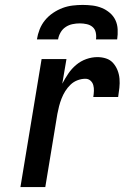

<svg xmlns="http://www.w3.org/2000/svg" viewBox="-20 -760 540 780"><path d="M63 0 149 -520H250L233 -420Q244 -441 257.5 -461Q271 -481 289.5 -496.5Q308 -512 330.5 -520Q353 -528 376 -528Q394 -528 411 -522.5Q428 -517 439.5 -504Q451 -491 457.5 -474.5Q464 -458 465.5 -440Q467 -422 465 -403.5Q463 -385 460 -366H359Q361 -378 361.5 -390.5Q362 -403 359 -414Q356 -425 347.5 -432.5Q339 -440 327 -440Q311 -440 295 -434Q279 -428 266.5 -416Q254 -404 245 -389.5Q236 -375 230 -359.5Q224 -344 220 -328.5Q216 -313 213 -297L164 0ZM130 -600Q133 -620 141 -640.5Q149 -661 163 -678Q177 -695 195.5 -707.5Q214 -720 234 -727.5Q254 -735 275 -737.5Q296 -740 316 -740Q336 -740 356 -737.5Q376 -735 394 -727.5Q412 -720 426.5 -707.5Q441 -695 449 -678Q457 -661 458 -640.5Q459 -620 456 -600H370Q372 -614 369 -628Q366 -642 356 -650.5Q346 -659 332 -662Q318 -665 304 -665Q290 -665 275 -662Q260 -659 247 -650.5Q234 -642 226 -628Q218 -614 216 -600Z"/></svg>

Font: Iosevka Semibold
Style: Italic
Weight: 600
Italic angle: -9°
Monospace: yes
Designer: Belleve Invis
Foundry: Belleve Invis
Version: Version 32.5.0; ttfautohint (v1.8.4)